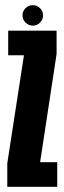

<svg xmlns="http://www.w3.org/2000/svg" viewBox="-20 -718 246 738"><path d="M8 0H200V-94.5H134.5V-96.5L197.5 -510.5V-600H11.5V-505.5H72V-505L8 -90.5ZM106 -619.5Q122.5 -619.5 134 -631.2Q145.5 -643 145.5 -659Q145.5 -675 134 -686.5Q122.5 -698 106 -698Q89.5 -698 78 -686.5Q66.5 -675 66.5 -659Q66.5 -642.5 78.5 -631Q90.5 -619.5 106 -619.5Z"/></svg>

Font: Anybody UltraCondensed
Style: Bold
Weight: 700
Width: 1
Version: Version 1.113;gftools[0.9.25]